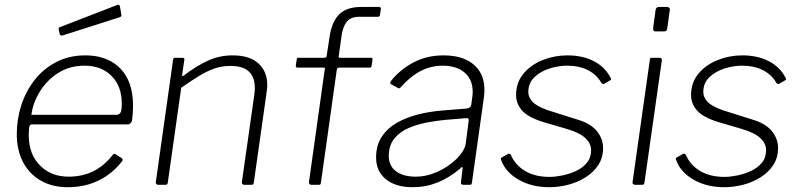

<svg xmlns="http://www.w3.org/2000/svg" viewBox="-20 -771 3337 801"><path d="M263 10Q198 10 150 -17.5Q102 -45 76 -95Q50 -145 50 -212Q50 -274 69 -332.5Q88 -391 124.5 -437.5Q161 -484 214.5 -512Q268 -540 336 -540Q398 -540 443 -515Q488 -490 511.5 -443.5Q535 -397 535 -329Q535 -315 534 -300.5Q533 -286 531 -270Q530 -263 525 -257.5Q520 -252 512 -252H112Q106 -252 103 -244.5Q100 -237 100 -207Q100 -128 146.5 -81Q193 -34 266 -34Q325 -34 371 -57.5Q417 -81 451 -126Q455 -130 457.5 -129.5Q460 -129 463 -127L488 -111Q494 -107 490 -99Q461 -62 426 -38Q391 -14 350.5 -2Q310 10 263 10ZM465 -292Q476 -292 482 -300Q488 -308 488 -340Q488 -411 445.5 -454Q403 -497 333 -497Q270 -497 222.5 -466.5Q175 -436 146 -388.5Q117 -341 111 -292ZM480 -746 486 -711Q487 -707 486 -704Q485 -701 479 -699L241 -623Q236 -622 232.5 -624Q229 -626 229 -630L225 -647Q224 -656 228 -657L471 -751Q473 -752 476 -750.5Q479 -749 480 -746Z M640 0Q635 0 632 -3.5Q629 -7 630 -11L702 -521Q703 -527 704.5 -528.5Q706 -530 710 -530H741Q746 -530 748 -528Q750 -526 749 -521L740 -460Q739 -450 747 -456Q799 -496 847.5 -518Q896 -540 950 -540Q1022 -540 1058.5 -506Q1095 -472 1095 -417Q1095 -411 1094.5 -404.5Q1094 -398 1093 -391L1039 -10Q1038 -4 1036 -2Q1034 0 1029 0H998Q994 0 991 -3.5Q988 -7 989 -11L1041 -376Q1042 -384 1042.5 -391.5Q1043 -399 1043 -405Q1043 -449 1018.5 -472.5Q994 -496 941 -496Q906 -496 875.5 -485.5Q845 -475 812 -455Q779 -435 736 -405L680 -9Q679 -4 677 -2Q675 0 669 0H640Z M1528 -530Q1531 -530 1533 -528Q1535 -526 1534 -522L1530 -495Q1529 -489 1523 -489H1394Q1387 -489 1385 -480L1319 -10Q1318 -4 1316.5 -2Q1315 0 1310 0H1278Q1274 0 1271 -3.5Q1268 -7 1269 -12L1335 -483Q1337 -489 1331 -489H1220Q1217 -489 1215.5 -491Q1214 -493 1214 -497L1218 -524Q1219 -528 1220 -529Q1221 -530 1224 -530H1333Q1338 -530 1340.5 -532.5Q1343 -535 1343 -539L1355 -618Q1364 -680 1395 -711Q1426 -742 1487 -742H1561Q1565 -742 1567.5 -740Q1570 -738 1569 -733L1565 -708Q1564 -701 1556 -701H1479Q1443 -701 1426.5 -680Q1410 -659 1405 -622L1393 -536Q1392 -530 1398 -530H1528Z M1900 -68Q1854 -29 1805 -9.5Q1756 10 1702 10Q1630 10 1589.5 -23.5Q1549 -57 1549 -114Q1549 -165 1573 -201Q1597 -237 1637 -259.5Q1677 -282 1726 -294Q1775 -306 1825 -310L1925 -318Q1944 -320 1946 -334L1950 -364Q1951 -370 1951.5 -376Q1952 -382 1952 -388Q1952 -439 1918.5 -468Q1885 -497 1827 -497Q1777 -497 1733.5 -474Q1690 -451 1651 -406Q1648 -403 1645.5 -402.5Q1643 -402 1640 -404L1611 -420Q1609 -422 1608 -425Q1607 -428 1611 -433Q1648 -480 1704 -510Q1760 -540 1831 -540Q1885 -540 1923 -522.5Q1961 -505 1981 -473Q2001 -441 2001 -396Q2001 -389 2000.5 -381.5Q2000 -374 1999 -366L1949 -10Q1948 -3 1946 -1.5Q1944 0 1938 0H1913Q1908 0 1905 -3Q1902 -6 1903 -11L1910 -69Q1910 -80 1900 -68ZM1935 -265Q1936 -273 1934 -276Q1932 -279 1924 -278L1839 -271Q1805 -268 1764 -260.5Q1723 -253 1686 -237.5Q1649 -222 1625.5 -193.5Q1602 -165 1602 -120Q1602 -79 1632 -56.5Q1662 -34 1715 -34Q1752 -34 1788 -47.5Q1824 -61 1853 -82Q1884 -104 1902 -127.5Q1920 -151 1923 -172Z M2272 10Q2197 10 2142.5 -22Q2088 -54 2071 -103Q2067 -111 2073 -114L2100 -129Q2103 -131 2106 -129.5Q2109 -128 2111 -125Q2130 -82 2171 -57.5Q2212 -33 2273 -33Q2296 -33 2325.5 -39Q2355 -45 2382.5 -57.5Q2410 -70 2428 -91.5Q2446 -113 2446 -145Q2446 -172 2422.5 -194.5Q2399 -217 2345 -233L2246 -262Q2182 -282 2157.5 -310.5Q2133 -339 2133 -374Q2133 -427 2164 -464Q2195 -501 2244 -520.5Q2293 -540 2347 -540Q2411 -540 2458 -515.5Q2505 -491 2528 -445Q2530 -442 2529 -439.5Q2528 -437 2524 -435L2500 -421Q2497 -420 2494.5 -421Q2492 -422 2489 -425Q2470 -459 2433.5 -478Q2397 -497 2344 -497Q2311 -497 2273.5 -485.5Q2236 -474 2210 -449.5Q2184 -425 2184 -387Q2184 -366 2201 -347Q2218 -328 2266 -311L2393 -271Q2445 -255 2470.5 -223.5Q2496 -192 2496 -153Q2496 -113 2476 -82.5Q2456 -52 2422.5 -31Q2389 -10 2349.5 0Q2310 10 2272 10Z M2669 -12Q2668 -4 2666 -2Q2664 0 2656 0H2631Q2624 0 2621 -3Q2618 -6 2619 -12L2691 -521Q2692 -527 2693.5 -528.5Q2695 -530 2700 -530H2732Q2737 -530 2739.5 -527Q2742 -524 2741 -518ZM2764 -655Q2763 -648 2760.5 -644Q2758 -640 2750 -640H2715Q2708 -640 2706 -644.5Q2704 -649 2705 -656L2715 -729Q2717 -742 2729 -742H2764Q2769 -742 2772.5 -737.5Q2776 -733 2774 -727Z M3002 10Q2927 10 2872.5 -22Q2818 -54 2801 -103Q2797 -111 2803 -114L2830 -129Q2833 -131 2836 -129.5Q2839 -128 2841 -125Q2860 -82 2901 -57.5Q2942 -33 3003 -33Q3026 -33 3055.5 -39Q3085 -45 3112.5 -57.5Q3140 -70 3158 -91.5Q3176 -113 3176 -145Q3176 -172 3152.5 -194.5Q3129 -217 3075 -233L2976 -262Q2912 -282 2887.5 -310.5Q2863 -339 2863 -374Q2863 -427 2894 -464Q2925 -501 2974 -520.5Q3023 -540 3077 -540Q3141 -540 3188 -515.5Q3235 -491 3258 -445Q3260 -442 3259 -439.5Q3258 -437 3254 -435L3230 -421Q3227 -420 3224.5 -421Q3222 -422 3219 -425Q3200 -459 3163.5 -478Q3127 -497 3074 -497Q3041 -497 3003.5 -485.5Q2966 -474 2940 -449.5Q2914 -425 2914 -387Q2914 -366 2931 -347Q2948 -328 2996 -311L3123 -271Q3175 -255 3200.5 -223.5Q3226 -192 3226 -153Q3226 -113 3206 -82.5Q3186 -52 3152.5 -31Q3119 -10 3079.5 0Q3040 10 3002 10Z"/></svg>

Font: Libre Franklin ExtraLight
Style: Italic
Weight: 250
Italic angle: -8°
Designer: Pablo Impallari, Rodrigo Fuenzalida, Nhung Nguyen
Foundry: Impallari Type
Version: Version 3.000